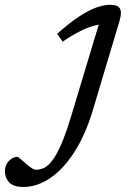

<svg xmlns="http://www.w3.org/2000/svg" viewBox="-210 -520 539 781"><path d="M168 -73Q138 27.5 93 97.8Q48 168 -5.5 204.2Q-59 240.5 -115 240.5Q-155 240.5 -172.5 222Q-190 203.5 -190 176.5Q-190 150.5 -173.5 134.2Q-157 118 -139.5 118Q-136.5 118 -126.8 126.2Q-117 134.5 -102.5 147.5Q-88 160 -78.8 165.2Q-69.5 170.5 -63 170.5Q-46.5 170.5 -30.5 162.8Q-14.5 155 2.8 132.8Q20 110.5 39 67Q58 23.5 79.5 -47.5L200 -447.5L217.5 -421.5Q200 -422.5 174.8 -416Q149.5 -409.5 117.2 -393.8Q85 -378 45 -350.5L22.5 -382.5Q73 -427.5 112.5 -453.2Q152 -479 182.8 -489.8Q213.5 -500.5 238 -500.5Q258.5 -500.5 269.2 -494Q280 -487.5 281.5 -472.8Q283 -458 275.5 -432.5Z"/></svg>

Font: Newsreader 9pt
Style: Italic
Weight: 400
Italic angle: -17°
Designer: Hugues Gentile
Foundry: Production Type
Version: Version 1.003